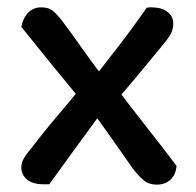

<svg xmlns="http://www.w3.org/2000/svg" viewBox="-20 -495 532 522"><path d="M213 -273 232 -279Q272 -330 307 -375.5Q342 -421 379 -474Q384 -475 386.5 -475Q389 -475 392 -475Q419 -475 435 -463Q451 -451 451 -431Q451 -416 444.5 -403.5Q438 -391 422 -372Q391 -334 358 -294.5Q325 -255 293 -218L261 -196Q225 -147 187.5 -95.5Q150 -44 114 6Q112 6 106.5 6Q101 6 98 6Q69 6 53.5 -7Q38 -20 38 -39Q38 -51 43.5 -62Q49 -73 66 -93Q101 -139 139 -183.5Q177 -228 213 -273ZM275 -268 298 -254Q338 -201 379 -149Q420 -97 460 -44Q458 -20 443.5 -6.5Q429 7 406 7Q385 7 371 -4.5Q357 -16 341 -37Q313 -77 282 -121Q251 -165 222 -204L199 -224Q156 -276 117 -324Q78 -372 38 -422Q43 -447 57 -461Q71 -475 92 -475Q113 -475 125 -464.5Q137 -454 150 -437Q179 -398 210 -354Q241 -310 275 -268Z"/></svg>

Font: Baloo Bhaijaan 2 Medium
Style: Regular
Weight: 500
Designer: Sanskriti Dholi, Noopur Datye and Ek Type
Foundry: Ek Type
Version: Version 1.701